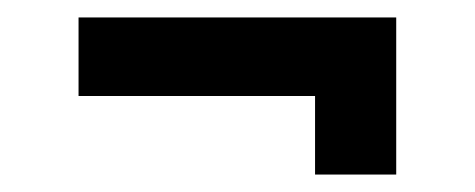

<svg xmlns="http://www.w3.org/2000/svg" viewBox="-20 -314 544 220"><path d="M70 -294V-204H341V-114H434V-294Z"/></svg>

Font: Hejaz
Style: Regular
Weight: 400
Designer: Bandar Raffah (Arabic) and Santiago Orozco (Latin)
Foundry: Caramella and Typemade
Version: Version 1.010;hotconv 1.0.109;makeotfexe 2.5.65596